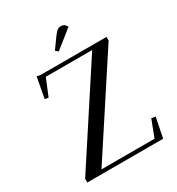

<svg xmlns="http://www.w3.org/2000/svg" viewBox="-208 -1026 1067 1157"><g transform="rotate(-30 326.0 -448.0)"><path d="M58.1 0V-25.9L482.9 -676.8H160.2L111.8 -559.1L86.9 -564L113.8 -707L139.2 -702.1H597.2V-676.8L171.9 -25.9H541L585.9 -143.1L613.8 -138.2L585.9 0ZM286.1 -785.2 342.8 -863.8Q357.9 -882.8 367.4 -889.4Q377 -896 391.1 -896Q396.5 -896 402.6 -894.3Q408.7 -892.6 412.1 -890.6L415 -889.2L430.2 -870.1L304.2 -770Z"/></g></svg>

Font: Dehuti
Style: Bold
Weight: 700
Version: Version 1.2